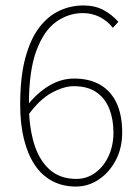

<svg xmlns="http://www.w3.org/2000/svg" viewBox="-20 -672 512 704"><path d="M258 12Q210 12 172 -8Q134 -28 108 -66.5Q82 -105 68 -161Q54 -217 54 -288Q54 -390 73 -460Q92 -530 124.5 -572Q157 -614 198.5 -633Q240 -652 286 -652Q328 -652 359 -635.5Q390 -619 414 -592L394 -570Q372 -597 344 -610.5Q316 -624 284 -624Q231 -624 186 -592Q141 -560 113.5 -486.5Q86 -413 86 -288Q86 -210 104 -148.5Q122 -87 160.5 -51.5Q199 -16 260 -16Q299 -16 330 -39Q361 -62 378.5 -100.5Q396 -139 396 -186Q396 -234 381 -272.5Q366 -311 334 -333.5Q302 -356 250 -356Q214 -356 169 -331.5Q124 -307 82 -248V-288Q117 -332 160.5 -358Q204 -384 252 -384Q308 -384 347.5 -361Q387 -338 407.5 -294Q428 -250 428 -186Q428 -129 404.5 -84.5Q381 -40 342.5 -14Q304 12 258 12Z"/></svg>

Font: Source Sans 3
Style: Regular
Weight: 200
Designer: Paul D. Hunt
Foundry: Adobe
Version: Version 3.046;hotconv 1.0.118;makeotfexe 2.5.65603